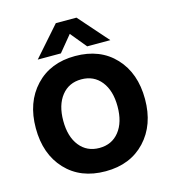

<svg xmlns="http://www.w3.org/2000/svg" viewBox="-129 -1002 994 1114"><g transform="rotate(-15 368.0 -445.5)"><path d="M249 -489.5Q205 -434 205 -339Q205 -244 249 -188.5Q293 -133 368 -133Q443 -133 487 -188.5Q531 -244 531 -339Q531 -434 487 -489.5Q443 -545 368 -545Q293 -545 249 -489.5ZM40 -339Q40 -494 129.5 -589.5Q219 -685 368 -685Q518 -685 607 -590Q696 -495 696 -339Q696 -184 606.5 -88.5Q517 7 368 7Q218 7 129 -88Q40 -183 40 -339ZM310 -898H434L590 -721H451L372 -817L293 -721H154Z"/></g></svg>

Font: Hind Bold
Style: Regular
Weight: 700
Designer: Manushi Parikh, Satya Rajpurohit
Foundry: Indian Type Foundry
Version: Version 1.201;PS 1.0;hotconv 1.0.78;makeotf.lib2.5.61930; tt